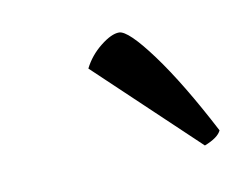

<svg xmlns="http://www.w3.org/2000/svg" viewBox="-36 -770 309 248"><g transform="rotate(-10 119.0 -645.5)"><path d="M216 -564 85 -688Q93 -704 107.5 -715.5Q122 -727 132 -727Q144 -727 173.5 -687Q203 -647 238 -580Q234 -571 216 -564Z"/></g></svg>

Font: Texturina 72pt 72pt Thin
Style: Italic
Weight: 100
Italic angle: -11°
Designer: Guillermo Torres Carreño
Foundry: Omnibus-Type
Version: Version 1.002; ttfautohint (v1.8.3)